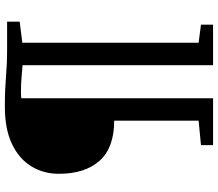

<svg xmlns="http://www.w3.org/2000/svg" viewBox="-72 -802 875 770"><g transform="rotate(-90 365.0 -417.5)"><path d="M265.5 -58V-396.5Q157.5 -396.5 105 -455Q52.5 -513.5 52.5 -618.5Q52.5 -680.5 82.8 -729.5Q113 -778.5 172.8 -806.8Q232.5 -835 320.5 -835Q360 -835 388.2 -833.8Q416.5 -832.5 441.2 -830.5Q466 -828.5 493.5 -827.2Q521 -826 558.5 -826H662.5V-775.5L578 -765V-58L650.5 -48.5V0H488V-764Q470.5 -765.5 441 -768Q411.5 -770.5 379 -770.5Q372.5 -770.5 365.8 -770Q359 -769.5 355.5 -769V0H167.5V-48.5Z"/></g></svg>

Font: Merriweather
Style: Regular
Weight: 400
Designer: Eben Sorkin
Foundry: Eben Sorkin
Version: Version 2.100; ttfautohint (v1.7.19-72a1) -l 8 -r 50 -G 200 